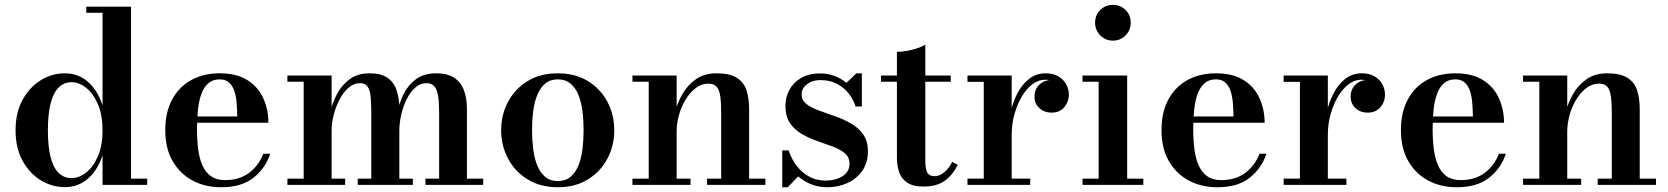

<svg xmlns="http://www.w3.org/2000/svg" viewBox="-20 -778 7018 808"><path d="M252 9.5Q199.5 9.5 152.2 -19Q105 -47.5 75.2 -101Q45.5 -154.5 45.5 -229.5Q45.5 -304.5 75.2 -358.2Q105 -412 152.2 -440.8Q199.5 -469.5 252 -469.5Q310 -469.5 351 -432.8Q392 -396 411.5 -334V-724H343V-750H531.5V-26H599.5V0H411.5V-125Q392 -63.5 351 -27Q310 9.5 252 9.5ZM281 -28.5Q313 -28.5 343 -52.2Q373 -76 392.2 -120.8Q411.5 -165.5 411.5 -229.5Q411.5 -293.5 392.2 -338.8Q373 -384 343 -408Q313 -432 281 -432Q249.5 -432 227.2 -410.2Q205 -388.5 193.2 -343.5Q181.5 -298.5 181.5 -229.5Q181.5 -160.5 193.2 -115.8Q205 -71 227.2 -49.8Q249.5 -28.5 281 -28.5Z M910.5 10Q843.5 10 790.5 -18.2Q737.5 -46.5 706.5 -100Q675.5 -153.5 675.5 -230Q675.5 -306.5 704.8 -360Q734 -413.5 785.5 -441.5Q837 -469.5 904.5 -469.5Q977 -469.5 1022.2 -440.2Q1067.5 -411 1088.5 -363.5Q1109.5 -316 1109.5 -261.5H743V-288H978.5Q978 -314.5 976 -342Q974 -369.5 967 -392.5Q960 -415.5 945 -429.8Q930 -444 904.5 -444Q875.5 -444 856.8 -427.8Q838 -411.5 827.5 -382.8Q817 -354 813 -316.5Q809 -279 809 -236Q809 -189.5 814 -150.2Q819 -111 832 -81.8Q845 -52.5 868 -36.2Q891 -20 926.5 -20Q988 -20 1028.8 -51Q1069.5 -82 1088 -131H1117Q1097.5 -70.5 1047 -30.2Q996.5 10 910.5 10Z M1375.5 -460V-26H1432.5V0H1189.5V-26H1258V-434H1189.5V-460ZM1660.5 -319.5V-26H1717.5V0H1485.5V-26H1542.5V-306.5Q1542.5 -348.5 1539.2 -375.2Q1536 -402 1525.8 -415Q1515.5 -428 1495 -428Q1469 -428 1447 -409Q1425 -390 1409 -359.5Q1393 -329 1384.2 -294.2Q1375.5 -259.5 1375.5 -227.5L1360 -226.5Q1360 -260.5 1369 -302.2Q1378 -344 1398.2 -382.2Q1418.5 -420.5 1452 -445Q1485.5 -469.5 1535.5 -469.5Q1584 -469.5 1611.2 -450.2Q1638.5 -431 1649.5 -397Q1660.5 -363 1660.5 -319.5ZM1945 -319.5V-26H2013.5V0H1770.5V-26H1828V-306.5Q1828 -348.5 1823.5 -375.2Q1819 -402 1807.5 -415Q1796 -428 1775 -428Q1748 -428 1727 -409Q1706 -390 1691 -359.5Q1676 -329 1668.2 -294.2Q1660.5 -259.5 1660.5 -227.5L1644 -226.5Q1644 -260.5 1651.8 -302.2Q1659.5 -344 1678.5 -382.2Q1697.5 -420.5 1730.8 -445Q1764 -469.5 1815.5 -469.5Q1864 -469.5 1892.2 -450.2Q1920.5 -431 1932.8 -397Q1945 -363 1945 -319.5Z M2327.5 10Q2254 10 2200.5 -23Q2147 -56 2118 -110.5Q2089 -165 2089 -230Q2089 -295 2118 -349.5Q2147 -404 2200.5 -436.8Q2254 -469.5 2327.5 -469.5Q2401 -469.5 2454.2 -436.8Q2507.5 -404 2536.2 -349.5Q2565 -295 2565 -230Q2565 -165 2536.2 -110.5Q2507.5 -56 2454.2 -23Q2401 10 2327.5 10ZM2327.5 -16Q2360 -16 2381.2 -34Q2402.5 -52 2414.5 -82.2Q2426.5 -112.5 2431.2 -151Q2436 -189.5 2436 -230Q2436 -271 2431.2 -309.2Q2426.5 -347.5 2414.5 -377.8Q2402.5 -408 2381.2 -426Q2360 -444 2327.5 -444Q2295 -444 2274 -426Q2253 -408 2240.8 -377.8Q2228.5 -347.5 2223.8 -309.2Q2219 -271 2219 -230Q2219 -189.5 2223.8 -151Q2228.5 -112.5 2240.8 -82.2Q2253 -52 2274 -34Q2295 -16 2327.5 -16Z M2827.5 -460V-26H2886V0H2641.5V-26H2710V-434H2641.5V-460ZM3132.5 -319.5V-26H3201V0H2955.5V-26H3015V-303Q3015 -345 3011.2 -372.2Q3007.5 -399.5 2996 -412.8Q2984.5 -426 2961 -426Q2932 -426 2907.5 -407.2Q2883 -388.5 2865 -358.5Q2847 -328.5 2837.2 -293.2Q2827.5 -258 2827.5 -224L2809 -223Q2809 -257 2819 -299.2Q2829 -341.5 2850.8 -380.2Q2872.5 -419 2908 -444.2Q2943.5 -469.5 2994.5 -469.5Q3052 -469.5 3081.5 -450.2Q3111 -431 3121.8 -397Q3132.5 -363 3132.5 -319.5Z M3272 10V-145H3299Q3311.5 -107 3334 -78.5Q3356.5 -50 3386.8 -34Q3417 -18 3453 -18Q3481 -18 3504 -26Q3527 -34 3541 -49.8Q3555 -65.5 3555 -88.5Q3555 -116 3535.5 -132.8Q3516 -149.5 3485.2 -161Q3454.5 -172.5 3420.2 -184.2Q3386 -196 3355.2 -213.5Q3324.5 -231 3305 -259.2Q3285.5 -287.5 3285.5 -333Q3285.5 -369.5 3302.2 -400.2Q3319 -431 3351.5 -450Q3384 -469 3431 -469Q3464.5 -469 3492.5 -458.2Q3520.5 -447.5 3542 -429.5L3584 -469.5H3607V-330H3580.5Q3571.5 -359 3551.8 -384.2Q3532 -409.5 3502 -425.2Q3472 -441 3432 -441Q3411.5 -441 3393.5 -433.5Q3375.5 -426 3364.5 -412.5Q3353.5 -399 3353.5 -380.5Q3353.5 -356 3373.5 -340.5Q3393.5 -325 3425.5 -313.2Q3457.5 -301.5 3493 -289.2Q3528.5 -277 3560.2 -259Q3592 -241 3612.2 -213Q3632.5 -185 3632.5 -141.5Q3632.5 -92.5 3608.5 -58.8Q3584.5 -25 3545.8 -7.5Q3507 10 3461.5 10Q3426 10 3395 -2Q3364 -14 3339 -35.5L3295 10Z M3866.5 7Q3821 7 3796.8 -10Q3772.5 -27 3763.5 -54.8Q3754.5 -82.5 3754.5 -114.5V-560Q3784 -560 3818.2 -568.5Q3852.5 -577 3874 -590V-102Q3874 -64.5 3883 -50.5Q3892 -36.5 3913.5 -36.5Q3934.5 -36.5 3954.5 -53.8Q3974.5 -71 3987.5 -97L4010.5 -84Q3990.5 -43 3956.8 -18Q3923 7 3866.5 7ZM3687.5 -434V-460H3981V-434Z M4222.5 -210.5Q4222.5 -257.5 4232.5 -303.5Q4242.5 -349.5 4262.5 -387Q4282.5 -424.5 4312 -447Q4341.5 -469.5 4380.5 -469.5Q4412.5 -469.5 4434.2 -456.5Q4456 -443.5 4467 -423Q4478 -402.5 4478 -380Q4478 -349 4458.2 -326.5Q4438.5 -304 4406 -304Q4374 -304 4353.8 -323.2Q4333.5 -342.5 4333.5 -370.5Q4333.5 -403 4354.5 -422.2Q4375.5 -441.5 4406 -441.5Q4426 -441.5 4442.2 -433Q4458.5 -424.5 4467.8 -410.5Q4477 -396.5 4477 -380H4450.5Q4450.5 -397.5 4441 -411.5Q4431.5 -425.5 4414.8 -434Q4398 -442.5 4377.5 -442.5Q4350.5 -442.5 4325.2 -423.8Q4300 -405 4280.5 -372.2Q4261 -339.5 4249.2 -298Q4237.5 -256.5 4237.5 -210.5ZM4237.5 -460V-26.5H4315.5V0H4051.5V-26.5H4120V-433.5H4051.5V-460Z M4663.5 -607Q4632 -607 4610.2 -629.2Q4588.5 -651.5 4588.5 -682.5Q4588.5 -714.5 4610.2 -736Q4632 -757.5 4663.5 -757.5Q4695 -757.5 4716.8 -736Q4738.5 -714.5 4738.5 -682.5Q4738.5 -651.5 4716.8 -629.2Q4695 -607 4663.5 -607ZM4723.5 -460V-26H4791.5V0H4535.5V-26H4603.5V-434H4535.5V-460Z M5103 10Q5036 10 4983 -18.2Q4930 -46.5 4899 -100Q4868 -153.5 4868 -230Q4868 -306.5 4897.2 -360Q4926.5 -413.5 4978 -441.5Q5029.5 -469.5 5097 -469.5Q5169.5 -469.5 5214.8 -440.2Q5260 -411 5281 -363.5Q5302 -316 5302 -261.5H4935.5V-288H5171Q5170.5 -314.5 5168.5 -342Q5166.5 -369.5 5159.5 -392.5Q5152.5 -415.5 5137.5 -429.8Q5122.5 -444 5097 -444Q5068 -444 5049.2 -427.8Q5030.5 -411.5 5020 -382.8Q5009.5 -354 5005.5 -316.5Q5001.5 -279 5001.5 -236Q5001.5 -189.5 5006.5 -150.2Q5011.5 -111 5024.5 -81.8Q5037.5 -52.5 5060.5 -36.2Q5083.5 -20 5119 -20Q5180.5 -20 5221.2 -51Q5262 -82 5280.5 -131H5309.5Q5290 -70.5 5239.5 -30.2Q5189 10 5103 10Z M5553 -210.5Q5553 -257.5 5563 -303.5Q5573 -349.5 5593 -387Q5613 -424.5 5642.5 -447Q5672 -469.5 5711 -469.5Q5743 -469.5 5764.8 -456.5Q5786.5 -443.5 5797.5 -423Q5808.5 -402.5 5808.5 -380Q5808.5 -349 5788.8 -326.5Q5769 -304 5736.5 -304Q5704.5 -304 5684.2 -323.2Q5664 -342.5 5664 -370.5Q5664 -403 5685 -422.2Q5706 -441.5 5736.5 -441.5Q5756.5 -441.5 5772.8 -433Q5789 -424.5 5798.2 -410.5Q5807.5 -396.5 5807.5 -380H5781Q5781 -397.5 5771.5 -411.5Q5762 -425.5 5745.2 -434Q5728.5 -442.5 5708 -442.5Q5681 -442.5 5655.8 -423.8Q5630.5 -405 5611 -372.2Q5591.5 -339.5 5579.8 -298Q5568 -256.5 5568 -210.5ZM5568 -460V-26.5H5646V0H5382V-26.5H5450.5V-433.5H5382V-460Z M6110.5 10Q6043.5 10 5990.5 -18.2Q5937.5 -46.5 5906.5 -100Q5875.5 -153.5 5875.5 -230Q5875.5 -306.5 5904.8 -360Q5934 -413.5 5985.5 -441.5Q6037 -469.5 6104.5 -469.5Q6177 -469.5 6222.2 -440.2Q6267.5 -411 6288.5 -363.5Q6309.5 -316 6309.5 -261.5H5943V-288H6178.5Q6178 -314.5 6176 -342Q6174 -369.5 6167 -392.5Q6160 -415.5 6145 -429.8Q6130 -444 6104.5 -444Q6075.5 -444 6056.8 -427.8Q6038 -411.5 6027.5 -382.8Q6017 -354 6013 -316.5Q6009 -279 6009 -236Q6009 -189.5 6014 -150.2Q6019 -111 6032 -81.8Q6045 -52.5 6068 -36.2Q6091 -20 6126.5 -20Q6188 -20 6228.8 -51Q6269.5 -82 6288 -131H6317Q6297.5 -70.5 6247 -30.2Q6196.5 10 6110.5 10Z M6575.5 -460V-26H6634V0H6389.5V-26H6458V-434H6389.5V-460ZM6880.5 -319.5V-26H6949V0H6703.5V-26H6763V-303Q6763 -345 6759.2 -372.2Q6755.5 -399.5 6744 -412.8Q6732.5 -426 6709 -426Q6680 -426 6655.5 -407.2Q6631 -388.5 6613 -358.5Q6595 -328.5 6585.2 -293.2Q6575.5 -258 6575.5 -224L6557 -223Q6557 -257 6567 -299.2Q6577 -341.5 6598.8 -380.2Q6620.5 -419 6656 -444.2Q6691.5 -469.5 6742.5 -469.5Q6800 -469.5 6829.5 -450.2Q6859 -431 6869.8 -397Q6880.5 -363 6880.5 -319.5Z"/></svg>

Font: Bodoni Moda 9pt SemiBold
Style: Regular
Weight: 600
Designer: Owen Earl
Foundry: indestructible type
Version: Version 2.005